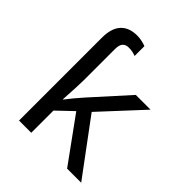

<svg xmlns="http://www.w3.org/2000/svg" viewBox="-211 -893 1022 1022"><g transform="rotate(45 300.0 -382.5)"><path d="M103 -624Q103 -694 135 -729.5Q167 -765 229 -765Q246 -765 264.5 -761Q283 -757 295 -752V-678Q270 -688 242 -688Q219 -688 207 -674.5Q195 -661 195 -630V-395Q195 -355 188 -245H190Q222 -287 263 -333L446 -536H557L344 -306L571 0H465L283 -251L195 -167V0H103Z"/></g></svg>

Font: Noto Sans Mono UI
Style: Regular
Weight: 400
Monospace: yes
Designer: Monotype Design team
Foundry: Monotype Imaging Inc.
Version: Version 1.000